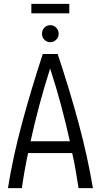

<svg xmlns="http://www.w3.org/2000/svg" viewBox="-20 -972 521 992"><path d="M21 0Q47 -162 93.5 -334.5Q140 -507 201 -693H278Q340 -507 386.5 -334.5Q433 -162 460 0H386Q379 -42 371.5 -88Q364 -134 353 -181H125Q115 -134 107 -88.5Q99 -43 93 0ZM138 -242H341Q321 -333 295.5 -428Q270 -523 239 -618Q209 -524 183.5 -429Q158 -334 138 -242ZM142 -903V-952H338V-903ZM240 -754Q222 -754 209.5 -766.5Q197 -779 197 -797Q197 -817 209.5 -829.5Q222 -842 240 -842Q257 -842 270 -829.5Q283 -817 283 -797Q283 -779 270 -766.5Q257 -754 240 -754Z"/></svg>

Font: Ubuntu Sans Condensed
Style: Regular
Weight: 400
Width: 3
Designer: Dalton Maag Ltd
Foundry: Dalton Maag Ltd
Version: Version 1.006; ttfautohint (v1.8.4.7-5d5b)